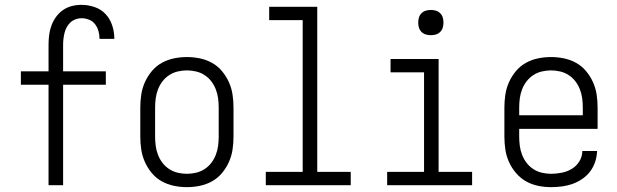

<svg xmlns="http://www.w3.org/2000/svg" viewBox="-20 -763 2540 791"><path d="M180 0V-414H66V-469H180V-579Q180 -599 182.5 -619Q185 -639 192 -658Q199 -677 211 -693.5Q223 -710 239.5 -721.5Q256 -733 275.5 -738Q295 -743 316 -743Q343 -743 369.5 -734Q396 -725 414.5 -705.5Q433 -686 442 -659Q451 -632 451 -605V-603H390V-604Q390 -620 385.5 -635.5Q381 -651 371.5 -663.5Q362 -676 346.5 -682Q331 -688 316 -688Q303 -688 291 -683.5Q279 -679 270 -670.5Q261 -662 255 -651Q249 -640 246 -628Q243 -616 241.5 -603.5Q240 -591 240 -579V-469H416V-414H240V0Z M750 8Q723 8 696.5 2.5Q670 -3 646.5 -16Q623 -29 605.5 -50Q588 -71 577 -95.5Q566 -120 562 -146.5Q558 -173 558 -200V-320Q558 -347 562 -373.5Q566 -400 577 -424.5Q588 -449 605.5 -470Q623 -491 646.5 -504Q670 -517 696.5 -522.5Q723 -528 750 -528Q777 -528 803.5 -522.5Q830 -517 853.5 -504Q877 -491 894.5 -470Q912 -449 923 -424.5Q934 -400 938 -373.5Q942 -347 942 -320V-200Q942 -173 938 -146.5Q934 -120 923 -95.5Q912 -71 894.5 -50Q877 -29 853.5 -16Q830 -3 803.5 2.5Q777 8 750 8ZM750 -47Q769 -47 788 -51.5Q807 -56 823 -66.5Q839 -77 850.5 -92Q862 -107 869 -125Q876 -143 878.5 -162Q881 -181 881 -200V-320Q881 -339 878.5 -358Q876 -377 869 -395Q862 -413 850.5 -428Q839 -443 823 -453.5Q807 -464 788 -468.5Q769 -473 750 -473Q731 -473 712 -468.5Q693 -464 677 -453.5Q661 -443 649.5 -428Q638 -413 631 -395Q624 -377 621.5 -358Q619 -339 619 -320V-200Q619 -181 621.5 -162Q624 -143 631 -125Q638 -107 649.5 -92Q661 -77 677 -66.5Q693 -56 712 -51.5Q731 -47 750 -47Z M1075 0V-55H1227V-680H1089V-735H1287V-55H1425V0Z M1575 0V-55H1727V-465H1589V-520H1787V-55H1925V0ZM1755 -618Q1744 -618 1734 -621Q1724 -624 1716.5 -631.5Q1709 -639 1706 -649Q1703 -659 1703 -670Q1703 -681 1706 -691Q1709 -701 1716.5 -708.5Q1724 -716 1734 -719Q1744 -722 1755 -722Q1766 -722 1776 -719Q1786 -716 1793.5 -708.5Q1801 -701 1804 -691Q1807 -681 1807 -670Q1807 -659 1804 -649Q1801 -639 1793.5 -631.5Q1786 -624 1776 -621Q1766 -618 1755 -618Z M2250 8Q2223 8 2196.5 2.5Q2170 -3 2147 -16Q2124 -29 2106 -50Q2088 -71 2077 -95.5Q2066 -120 2062 -146.5Q2058 -173 2058 -200V-320Q2058 -347 2062 -373.5Q2066 -400 2077 -424.5Q2088 -449 2105.5 -470Q2123 -491 2146.5 -504Q2170 -517 2196.5 -522.5Q2223 -528 2250 -528Q2277 -528 2303.5 -522.5Q2330 -517 2353.5 -504Q2377 -491 2394.5 -470Q2412 -449 2423 -424.5Q2434 -400 2438 -373.5Q2442 -347 2442 -320V-232H2119V-200Q2119 -181 2121.5 -162Q2124 -143 2131 -125Q2138 -107 2149.5 -92Q2161 -77 2177 -66.5Q2193 -56 2212 -51.5Q2231 -47 2250 -47Q2272 -47 2294.5 -51.5Q2317 -56 2336 -67.5Q2355 -79 2367 -98.5Q2379 -118 2379 -141H2440Q2439 -118 2432 -96.5Q2425 -75 2411.5 -57Q2398 -39 2379 -26Q2360 -13 2339 -5.5Q2318 2 2295.5 5Q2273 8 2250 8ZM2119 -288H2381V-320Q2381 -339 2378.5 -358Q2376 -377 2369 -395Q2362 -413 2350.5 -428Q2339 -443 2323 -453.5Q2307 -464 2288 -468.5Q2269 -473 2250 -473Q2231 -473 2212 -468.5Q2193 -464 2177 -453.5Q2161 -443 2149.5 -428Q2138 -413 2131 -395Q2124 -377 2121.5 -358Q2119 -339 2119 -320Z"/></svg>

Font: Iosevka Fixed Light
Style: Regular
Weight: 300
Monospace: yes
Designer: Belleve Invis
Foundry: Belleve Invis
Version: Version 32.3.0